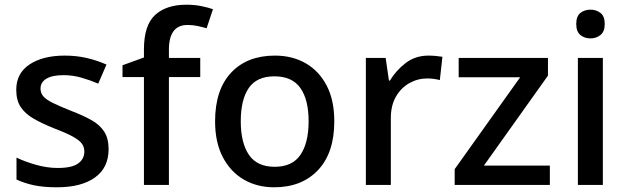

<svg xmlns="http://www.w3.org/2000/svg" viewBox="-20 -785 2662 815"><path d="M441 -152Q441 -73 383 -31.5Q325 10 222 10Q165 10 124.5 1.5Q84 -7 50 -23V-116Q85 -99 132.5 -85.5Q180 -72 225 -72Q285 -72 311.5 -91Q338 -110 338 -142Q338 -160 328 -174.5Q318 -189 290.5 -204.5Q263 -220 210 -240Q158 -261 122.5 -281.5Q87 -302 68 -330.5Q49 -359 49 -404Q49 -474 105.5 -511.5Q162 -549 255 -549Q304 -549 347.5 -539Q391 -529 432 -511L397 -430Q362 -445 325 -455.5Q288 -466 250 -466Q202 -466 177 -451Q152 -436 152 -409Q152 -390 164 -376Q176 -362 204.5 -348Q233 -334 283 -314Q333 -295 368.5 -275Q404 -255 422.5 -226Q441 -197 441 -152Z M830 -458H697V0H591V-458H500V-508L591 -541V-575Q591 -678 638.5 -721.5Q686 -765 771 -765Q806 -765 835 -759Q864 -753 884 -746L857 -665Q840 -670 819.5 -674.5Q799 -679 776 -679Q697 -679 697 -574V-539H830Z M1399 -270Q1399 -136 1330 -63Q1261 10 1144 10Q1071 10 1014.5 -23Q958 -56 925.5 -118.5Q893 -181 893 -270Q893 -404 961 -476.5Q1029 -549 1147 -549Q1221 -549 1277.5 -516.5Q1334 -484 1366.5 -422Q1399 -360 1399 -270ZM1002 -270Q1002 -179 1036.5 -128Q1071 -77 1146 -77Q1221 -77 1255.5 -128Q1290 -179 1290 -270Q1290 -362 1255 -411.5Q1220 -461 1145 -461Q1070 -461 1036 -411.5Q1002 -362 1002 -270Z M1799 -549Q1813 -549 1829.5 -547.5Q1846 -546 1858 -544L1847 -445Q1821 -452 1793 -452Q1753 -452 1717.5 -432Q1682 -412 1660.5 -374.5Q1639 -337 1639 -284V0H1533V-539H1617L1631 -443H1635Q1661 -486 1702 -517.5Q1743 -549 1799 -549Z M2314 0H1910V-67L2188 -457H1927V-539H2306V-464L2034 -82H2314Z M2487 -744Q2511 -744 2529 -730Q2547 -716 2547 -683Q2547 -651 2529 -636.5Q2511 -622 2487 -622Q2461 -622 2443.5 -636.5Q2426 -651 2426 -683Q2426 -716 2443.5 -730Q2461 -744 2487 -744ZM2539 -539V0H2433V-539Z"/></svg>

Font: Noto Sans Ol Chiki Medium
Style: Regular
Weight: 500
Designer: Monotype Design Team, Lewis McGuffie
Foundry: Monotype Imaging Inc.
Version: Version 2.003; ttfautohint (v1.8.4.7-5d5b)